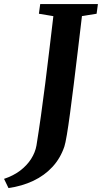

<svg xmlns="http://www.w3.org/2000/svg" viewBox="-111 -763 504 950"><path d="M-69 167.5 -91 122Q-44.5 106.5 -11 81Q22.5 55.5 43 23.2Q63.5 -9 69.5 -43.5Q80.5 -111.5 91.5 -189.5Q102.5 -267.5 113 -351.2Q123.5 -435 133.5 -519Q143.5 -603 153 -683L81.5 -695L88 -743H373.5L367 -695L294.5 -683.5Q284 -596 273.8 -509.5Q263.5 -423 253.8 -344.5Q244 -266 235.5 -202.2Q227 -138.5 219.8 -95.8Q212.5 -53 207.5 -38Q188 20 148.5 62.8Q109 105.5 53.5 131.8Q-2 158 -69 167.5Z"/></svg>

Font: Merriweather 24pt
Style: Bold Italic
Weight: 700
Italic angle: -7.8°
Designer: Eben Sorkin
Foundry: Eben Sorkin
Version: Version 2.101